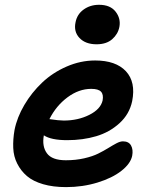

<svg xmlns="http://www.w3.org/2000/svg" viewBox="-20 -763 627 793"><path d="M378.9 -580.1Q333 -580.1 308.3 -606.2Q283.7 -632.3 292 -670.9Q298.3 -704.1 325.4 -723.6Q352.5 -743.2 389.2 -743.2Q435.5 -743.2 457.5 -714.8Q479.5 -686.5 473.1 -651.9Q467.3 -622.1 443.4 -601.1Q419.4 -580.1 378.9 -580.1ZM252.9 9.8Q199.2 9.8 158 -2.2Q116.7 -14.2 91.6 -35.6Q66.4 -57.1 51.3 -86.9Q36.1 -116.7 34.7 -151.9Q33.2 -187 40 -226.1Q50.3 -278.3 80.6 -329.6Q110.8 -380.9 154.1 -421.9Q197.3 -462.9 254.9 -488Q312.5 -513.2 373 -513.2Q458.5 -513.2 500 -468.8Q541.5 -424.3 525.9 -345.2Q514.6 -291.5 473.6 -254.2Q432.6 -216.8 377.4 -200.4Q322.3 -184.1 257.8 -184.1Q190.9 -184.1 161.1 -204.1Q152.8 -158.7 173.8 -129.9Q194.8 -101.1 252 -101.1Q292.5 -101.1 327.6 -109.1Q362.8 -117.2 385.7 -128.7Q408.7 -140.1 427.2 -151.6Q445.8 -163.1 460.9 -171.1Q476.1 -179.2 487.8 -179.2Q511.7 -179.2 521.2 -162.1Q530.8 -145 525.9 -119.1Q519 -86.9 481.4 -57.4Q443.8 -27.8 382.6 -9Q321.3 9.8 252.9 9.8ZM356.9 -396Q305.7 -396 258.8 -361.1Q211.9 -326.2 184.1 -271Q223.6 -265.1 243.2 -265.1Q302.2 -265.1 348.9 -288.6Q395.5 -312 403.8 -348.1Q408.2 -372.6 397.2 -384.3Q386.2 -396 356.9 -396Z"/></svg>

Font: Shantell Sans Normal
Style: Italic
Weight: 600
Italic angle: -11.31°
Designer: Stephen Nixon, Anya Danilova, Shantell Martin
Foundry: Arrow Type
Version: Version 1.006;[559af2be0]